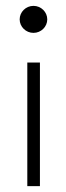

<svg xmlns="http://www.w3.org/2000/svg" viewBox="-20 -664 225 654"><path d="M47 -598C47 -573 68 -552 94 -552C120 -552 141 -573 141 -598C141 -623 120 -644 94 -644C68 -644 47 -623 47 -598ZM73 -30H116V-451H73Z"/></svg>

Font: Charger Sport
Style: HLExt
Weight: 100
Designer: Jasper
Foundry: Cannot Into Space Fonts
Version: Version 1.1